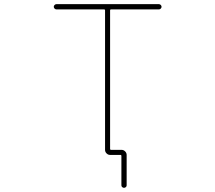

<svg xmlns="http://www.w3.org/2000/svg" viewBox="-20 -773 1040 929"><path d="M567.4 124V-18.6Q567.4 -23.4 563.5 -23.4H512.7Q502.9 -23.4 495.6 -30.8Q488.3 -38.1 488.3 -47.9V-722.7Q488.3 -727.5 483.4 -727.5H252.9Q248 -727.5 244.1 -731.4Q240.2 -735.4 240.2 -740.2Q240.2 -745.1 244.1 -749Q248 -752.9 252.9 -752.9H749Q753.9 -752.9 757.8 -749Q761.7 -745.1 761.7 -740.2Q761.7 -735.4 757.8 -731.4Q753.9 -727.5 749 -727.5H517.6Q512.7 -727.5 512.7 -722.7V-52.7Q512.7 -47.9 517.6 -47.9H568.4Q578.1 -47.9 585.4 -40.5Q592.8 -33.2 592.8 -23.4V124Q592.8 128.9 588.9 132.3Q585 135.7 580.1 135.7Q575.2 135.7 571.3 132.3Q567.4 128.9 567.4 124Z"/></svg>

Font: Rounded-X Mgen+ 2m thin
Style: Regular
Weight: 100
Designer: [Source Han Sans]
Ryoko NISHIZUKA  (kana & ideographs); Paul D. Hunt (Latin, Greek & Cyrillic); Wenlong ZHANG  (bopomofo
Version: Version 1.059.20150602